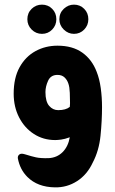

<svg xmlns="http://www.w3.org/2000/svg" viewBox="-20 -594 498 828"><path d="M161 -448Q135 -448 116.5 -466.5Q98 -485 98 -511Q98 -538 116.5 -556Q135 -574 161 -574Q187 -574 205 -556Q223 -538 223 -511Q223 -485 205 -466.5Q187 -448 161 -448ZM299 -448Q274 -448 255 -466.5Q236 -485 236 -511Q236 -538 255 -556Q274 -574 299 -574Q325 -574 343 -556Q361 -538 361 -511Q361 -485 343 -466.5Q325 -448 299 -448ZM397 -284Q409 -254 414.5 -214Q420 -174 420 -132Q420 -74 413.5 -9Q407 56 380 107Q356 159 312.5 187Q269 215 217 214Q142 213 98 169Q66 137 57 89Q56 80 61 74.5Q66 69 74 69Q79 69 84 70.5Q89 72 93 73Q115 80 135 84.5Q155 89 190 88Q226 86 250 62Q274 38 281 -2Q259 6 243.5 8Q228 10 218 10Q167 10 126.5 -16Q86 -42 62.5 -87.5Q39 -133 39 -190Q39 -258 64.5 -304Q90 -350 133 -373.5Q176 -397 228 -397Q293 -397 335 -367Q377 -337 397 -284ZM231 -119Q264 -119 281 -133Q281 -136 281.5 -140.5Q282 -145 282 -149Q282 -168 281 -193.5Q280 -219 275 -233Q270 -249 258.5 -260Q247 -271 228 -271Q199 -271 187.5 -246Q176 -221 176 -197Q176 -156 192 -137.5Q208 -119 231 -119Z"/></svg>

Font: Zain Black
Style: Regular
Weight: 900
Designer: Zain,Boutros
Foundry: Mobile Telecommunications Company (Zain), 2024
Version: Version 1.50; ttfautohint (v1.8.4)